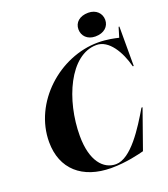

<svg xmlns="http://www.w3.org/2000/svg" viewBox="-163 -1027 1010 1153"><g transform="rotate(-20 342.0 -450.0)"><path d="M50 -262C50 -90 164 12 350 12C445 12 531 -10 561 -18L649 -267H642C579 -160 480 0 383 0C303 0 236 -73 236 -234C236 -462 345 -713 516 -713C595 -713 652 -618 678 -518H684V-770H679L660 -707C634 -713 588 -724 530 -724C284 -724 50 -514 50 -262ZM447 -838C447 -796 478 -763 529 -763C585 -763 618 -795 618 -837C618 -879 586 -912 536 -912C480 -912 447 -881 447 -838Z"/></g></svg>

Font: Nyght Serif Bold Italic
Style: Regular
Weight: 700
Italic angle: -16°
Designer: Maksym Kobuzan
Version: Version 0.410;Glyphs 3.1.2 (3151)